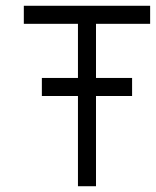

<svg xmlns="http://www.w3.org/2000/svg" viewBox="-20 -645 540 665"><path d="M500 -562.5H312.5V-375H437.5V-312.5H312.5V0H250V-312.5H125V-375H250V-562.5H62.5V-625H500Z"/></svg>

Font: 寒蝉点阵体 16px
Style: Regular
Weight: 400
Designer: Designed by Warren2060
Foundry: ChillType
Version: Version 1.000